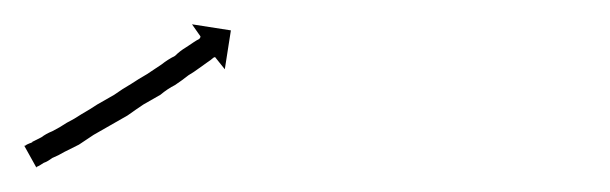

<svg xmlns="http://www.w3.org/2000/svg" viewBox="-41 -158 502 158"><path d="M-19 -39Q-17 -40 -14 -41H-15Q-11 -43 -7 -45Q-3 -48 2 -50Q8 -53 14 -57Q20 -60 26 -64Q33 -68 39 -72Q46 -76 53 -80Q60 -85 67 -89Q73 -93 80 -97Q86 -101 92 -105Q97 -109 103 -112Q107 -116 112 -119Q115 -121 118 -123Q121 -125 123 -126Q124 -127 124 -128L117 -138L149 -133L144 -101L136 -111Q135 -111 134 -110Q133 -109 130 -107Q127 -105 123 -102Q119 -99 114 -96Q109 -92 103 -88Q97 -85 91 -80Q84 -76 77 -72Q71 -68 64 -63Q57 -59 50 -55Q43 -51 36 -47Q30 -43 24 -39Q18 -36 12 -33Q7 -30 2 -28Q-2 -25 -5 -24Q-8 -22 -10 -21Q-11 -21 -11 -20L-21 -38Q-20 -38 -19 -39Z"/></svg>

Font: FRB American Cursive Just Arrows Black
Style: Bold Italic
Weight: 900
Italic angle: -25°
Version: Version 2.0;Modular Font Editor K font №1